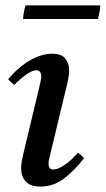

<svg xmlns="http://www.w3.org/2000/svg" viewBox="-20 -676 390 708"><path d="M267 -113Q280 -104 290 -93Q256 -48 216.5 -18Q177 12 129 12Q92 12 75 -6.5Q58 -25 58 -56Q58 -67 60 -79.5Q62 -92 65 -105L125 -355Q132 -384 132 -393Q132 -417 114 -417Q100 -417 77.5 -401.5Q55 -386 33 -363Q26 -368 20.5 -373Q15 -378 10 -384Q50 -431 92.5 -454.5Q135 -478 172 -478Q206 -478 220.5 -460.5Q235 -443 235 -417Q235 -408 233.5 -397.5Q232 -387 230 -376L166 -110Q165 -103 162 -92.5Q159 -82 159 -72Q159 -63 163 -57Q167 -51 177 -51Q194 -51 220 -69Q246 -87 267 -113ZM74 -656H350Q348 -630 341 -606H65Q67 -633 74 -656Z"/></svg>

Font: Tiro Kannada
Style: Italic
Weight: 400
Italic angle: -11°
Designer: Kannada: John Hudson & Fiona Ross, assisted by Kaja Sojewska. Latin: John Hudson with Paul Hanslow, assisted by Kaja Soj
Foundry: Tiro Typeworks Ltd.
Version: Version 1.52